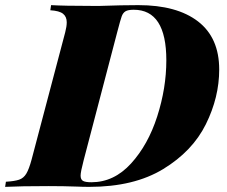

<svg xmlns="http://www.w3.org/2000/svg" viewBox="-63 -728 885 748"><path d="M285 0Q258 0 240 -1Q184 -3 127 -3Q17 -3 -43 0L-40 -20Q-6 -22 11.5 -28Q29 -34 39.5 -51.5Q50 -69 60 -106L191 -602Q197 -625 197 -641Q197 -663 182.5 -674.5Q168 -686 133 -688L136 -708Q187 -705 291 -705H328Q412 -708 476 -708Q626 -708 708.5 -644.5Q791 -581 791 -457Q791 -349 739 -244Q687 -139 573 -69.5Q459 0 285 0ZM585 -493Q585 -690 458 -690Q436 -690 426 -684Q416 -678 411 -664Q406 -650 394 -604L263 -104Q251 -58 251 -44Q251 -29 260 -23.5Q269 -18 293 -18Q381 -18 447.5 -91Q514 -164 549.5 -274.5Q585 -385 585 -493Z"/></svg>

Font: Playfair Display SC Black
Style: Italic
Weight: 900
Italic angle: -14°
Designer: Claus Eggers Sørensen
Foundry: Claus Eggers Sørensen
Version: Version 1.200; ttfautohint (v1.6)